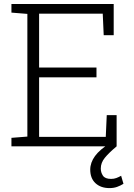

<svg xmlns="http://www.w3.org/2000/svg" viewBox="-20 -731 668 959"><path d="M37.1 0V-42.5L116.7 -48.8V-661.6L37.1 -668V-710.9H547.9V-555.2H498L493.2 -662.6H175.3V-393.6H461.9V-344.7H175.3V-47.4H508.3L513.2 -155.8H562.5V0ZM526.9 208.5Q483.4 208.5 457 184.1Q430.7 159.7 430.7 116.2Q430.7 81.1 454.6 48.3Q478.5 15.6 532.7 -18.1L562.5 0Q523.4 32.7 503.4 57.4Q483.4 82 483.4 110.8Q483.4 130.4 494.1 146.5Q504.9 162.6 534.7 162.6Q549.3 162.6 561 158.2Q572.8 153.8 585 147L596.7 187Q582 196.3 564.9 202.4Q547.9 208.5 526.9 208.5Z"/></svg>

Font: Roboto Slab LO Light
Style: Regular
Weight: 300
Designer: Google
Version: Version 2.000